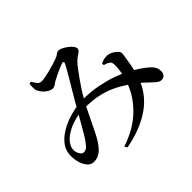

<svg xmlns="http://www.w3.org/2000/svg" viewBox="-173 -1018 1346 1346"><g transform="rotate(-45 500.0 -345.5)"><path d="M231 -735Q229 -722 228.5 -706.5Q228 -691 230 -678Q234 -662 248.5 -642.5Q263 -623 284 -609.5Q305 -596 323 -596Q338 -596 351 -606Q364 -616 376 -622Q392 -631 413 -641Q434 -651 455 -660.5Q476 -670 492 -675Q503 -679 507.5 -674Q512 -669 505 -656Q498 -641 479 -608.5Q460 -576 435.5 -535Q411 -494 387 -453Q365 -417 349 -387Q340 -386 330 -384Q285 -375 243 -358.5Q201 -342 165.5 -318Q130 -294 107 -263.5Q84 -233 79 -196Q74 -158 83 -119Q92 -80 112.5 -54Q133 -28 162 -28Q200 -28 227 -48Q254 -68 281 -109Q292 -125 308.5 -157Q325 -189 344 -229Q363 -269 383 -309Q391 -327 399 -342Q460 -341 510 -331Q567 -319 610.5 -300Q654 -281 688 -259Q702 -250 714 -242Q678 -152 607 -82Q524 1 389 46L401 66Q556 37 658 -35Q744 -96 786 -189Q805 -174 819 -159Q847 -132 866.5 -115.5Q886 -99 904 -99Q926 -99 936 -112Q946 -125 946 -141Q947 -166 938.5 -183Q930 -200 913 -216Q898 -230 877 -245.5Q856 -261 830 -277Q824 -281 817 -285Q823 -310 827 -332Q831 -356 833 -370Q835 -387 838 -401.5Q841 -416 841 -429Q841 -441 827.5 -455Q814 -469 794 -479.5Q774 -490 753 -491Q738 -492 721.5 -487.5Q705 -483 691 -476V-460Q718 -453 731 -443Q741 -437 743.5 -430Q746 -423 747 -410Q748 -387 743 -350Q742 -338 739 -326Q713 -337 683 -348Q628 -367 562 -380Q499 -392 427 -393Q439 -415 455 -440Q476 -473 499 -505.5Q522 -538 542.5 -565.5Q563 -593 578 -608Q592 -623 607 -632.5Q622 -642 633 -651.5Q644 -661 644 -673Q644 -685 632.5 -699.5Q621 -714 603.5 -727Q586 -740 568.5 -748.5Q551 -757 538 -757Q525 -757 513 -746.5Q501 -736 473 -727Q458 -722 435.5 -715Q413 -708 389 -702Q365 -696 343 -691.5Q321 -687 305 -687Q283 -687 271.5 -702.5Q260 -718 247 -739ZM321 -338Q318 -334 316 -330Q300 -301 282 -270Q264 -239 248 -212Q232 -185 220 -169Q203 -146 190.5 -136Q178 -126 160 -126Q148 -126 137.5 -138.5Q127 -151 122.5 -169.5Q118 -188 122 -207Q129 -234 151.5 -258Q174 -282 209.5 -301Q245 -320 288 -331Q304 -336 321 -338Z"/></g></svg>

Font: Early Summer Mincho SemiBold
Style: Regular
Weight: 600
Designer: GuiWonder
Version: Version 1.002